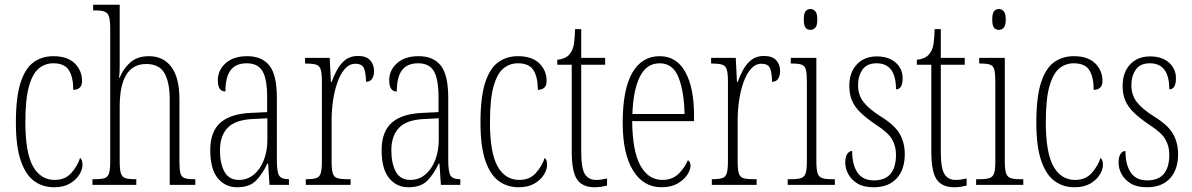

<svg xmlns="http://www.w3.org/2000/svg" viewBox="-20 -780 5028 810"><path d="M208 10Q161 10 125 -15.5Q89 -41 68 -101Q47 -161 47 -263Q47 -371 67 -432Q87 -493 122.5 -518Q158 -543 205 -543Q264 -543 295 -513Q326 -483 326 -438Q326 -418 315.5 -409.5Q305 -401 289 -401Q289 -455 270.5 -484Q252 -513 205 -513Q170 -513 143.5 -491Q117 -469 102 -415Q87 -361 87 -264Q87 -136 119 -78.5Q151 -21 211 -21Q255 -21 281 -50.5Q307 -80 318 -114Q323 -109 325.5 -102.5Q328 -96 328 -84Q328 -65 314.5 -43Q301 -21 274.5 -5.5Q248 10 208 10Z M370 0V-24H379Q407 -24 421 -28.5Q435 -33 440 -49Q445 -65 445 -100V-661Q445 -710 433 -723Q421 -736 387 -736H373V-760H485V-503Q485 -490 484.5 -477Q484 -464 482 -452H485Q498 -487 528 -515Q558 -543 609 -543Q669 -543 703 -497.5Q737 -452 737 -361V-98Q737 -66 741 -50Q745 -34 758 -29Q771 -24 797 -24H804V0H696V-360Q696 -432 674 -471Q652 -510 597 -510Q485 -510 485 -330V-99Q485 -65 490 -49Q495 -33 509 -28.5Q523 -24 551 -24H555V0Z M980 10Q930 10 898.5 -28.5Q867 -67 867 -147Q867 -225 910.5 -263Q954 -301 1044 -304L1107 -307V-371Q1107 -446 1087.5 -479.5Q1068 -513 1021 -513Q975 -513 953 -484Q931 -455 931 -394Q899 -394 899 -441Q899 -484 932 -513.5Q965 -543 1023 -543Q1085 -543 1116.5 -503.5Q1148 -464 1148 -367V-105Q1148 -52 1158.5 -38Q1169 -24 1197 -24H1199V0H1117L1111 -90H1108Q1088 -47 1060.5 -18.5Q1033 10 980 10ZM988 -21Q1024 -21 1051 -43.5Q1078 -66 1093 -104.5Q1108 -143 1108 -191V-281L1049 -278Q973 -275 940.5 -241Q908 -207 908 -146Q908 -90 927 -55.5Q946 -21 988 -21Z M1270 0V-24H1272Q1299 -24 1313.5 -28.5Q1328 -33 1333 -49Q1338 -65 1338 -100V-437Q1338 -471 1333 -487Q1328 -503 1313 -507.5Q1298 -512 1270 -512H1267V-536H1371L1376 -434H1379Q1388 -459 1401.5 -484.5Q1415 -510 1436.5 -527Q1458 -544 1490 -544Q1525 -544 1541.5 -526Q1558 -508 1558 -480Q1558 -461 1550 -448Q1542 -435 1524 -435Q1524 -466 1517 -488.5Q1510 -511 1479 -511Q1454 -511 1435 -489.5Q1416 -468 1403.5 -432.5Q1391 -397 1385 -355.5Q1379 -314 1379 -274V-99Q1379 -64 1384 -48.5Q1389 -33 1403 -28.5Q1417 -24 1446 -24H1459V0Z M1703 10Q1653 10 1621.5 -28.5Q1590 -67 1590 -147Q1590 -225 1633.5 -263Q1677 -301 1767 -304L1830 -307V-371Q1830 -446 1810.5 -479.5Q1791 -513 1744 -513Q1698 -513 1676 -484Q1654 -455 1654 -394Q1622 -394 1622 -441Q1622 -484 1655 -513.5Q1688 -543 1746 -543Q1808 -543 1839.5 -503.5Q1871 -464 1871 -367V-105Q1871 -52 1881.5 -38Q1892 -24 1920 -24H1922V0H1840L1834 -90H1831Q1811 -47 1783.5 -18.5Q1756 10 1703 10ZM1711 -21Q1747 -21 1774 -43.5Q1801 -66 1816 -104.5Q1831 -143 1831 -191V-281L1772 -278Q1696 -275 1663.5 -241Q1631 -207 1631 -146Q1631 -90 1650 -55.5Q1669 -21 1711 -21Z M2168 10Q2121 10 2085 -15.5Q2049 -41 2028 -101Q2007 -161 2007 -263Q2007 -371 2027 -432Q2047 -493 2082.5 -518Q2118 -543 2165 -543Q2224 -543 2255 -513Q2286 -483 2286 -438Q2286 -418 2275.5 -409.5Q2265 -401 2249 -401Q2249 -455 2230.5 -484Q2212 -513 2165 -513Q2130 -513 2103.5 -491Q2077 -469 2062 -415Q2047 -361 2047 -264Q2047 -136 2079 -78.5Q2111 -21 2171 -21Q2215 -21 2241 -50.5Q2267 -80 2278 -114Q2283 -109 2285.5 -102.5Q2288 -96 2288 -84Q2288 -65 2274.5 -43Q2261 -21 2234.5 -5.5Q2208 10 2168 10Z M2489 10Q2437 10 2414.5 -23Q2392 -56 2392 -142V-507H2331V-528Q2369 -532 2385 -554Q2398 -571 2401.5 -596Q2405 -621 2406 -657H2432V-536H2533V-507H2432V-141Q2432 -70 2447.5 -45.5Q2463 -21 2494 -21Q2507 -21 2517.5 -22.5Q2528 -24 2541 -27V3Q2529 6 2515.5 8Q2502 10 2489 10Z M2771 10Q2694 10 2650.5 -61Q2607 -132 2607 -262Q2607 -403 2647.5 -473Q2688 -543 2763 -543Q2834 -543 2871 -476.5Q2908 -410 2908 -294V-269H2647Q2648 -143 2681.5 -82Q2715 -21 2774 -21Q2817 -21 2843 -47Q2869 -73 2882 -104Q2886 -102 2889.5 -96.5Q2893 -91 2893 -80Q2893 -63 2879 -42Q2865 -21 2838 -5.5Q2811 10 2771 10ZM2868 -299Q2866 -394 2842.5 -453.5Q2819 -513 2763 -513Q2707 -513 2679 -455.5Q2651 -398 2648 -299Z M2983 0V-24H2985Q3012 -24 3026.5 -28.5Q3041 -33 3046 -49Q3051 -65 3051 -100V-437Q3051 -471 3046 -487Q3041 -503 3026 -507.5Q3011 -512 2983 -512H2980V-536H3084L3089 -434H3092Q3101 -459 3114.5 -484.5Q3128 -510 3149.5 -527Q3171 -544 3203 -544Q3238 -544 3254.5 -526Q3271 -508 3271 -480Q3271 -461 3263 -448Q3255 -435 3237 -435Q3237 -466 3230 -488.5Q3223 -511 3192 -511Q3167 -511 3148 -489.5Q3129 -468 3116.5 -432.5Q3104 -397 3098 -355.5Q3092 -314 3092 -274V-99Q3092 -64 3097 -48.5Q3102 -33 3116 -28.5Q3130 -24 3159 -24H3172V0Z M3399 -654Q3386 -654 3378.5 -663Q3371 -672 3371 -698Q3371 -723 3378.5 -732.5Q3386 -742 3399 -742Q3411 -742 3419.5 -732.5Q3428 -723 3428 -698Q3428 -672 3419.5 -663Q3411 -654 3399 -654ZM3303 0V-24H3318Q3346 -24 3360 -29Q3374 -34 3379 -49.5Q3384 -65 3384 -99V-434Q3384 -469 3380 -485.5Q3376 -502 3362.5 -507Q3349 -512 3323 -512H3316V-536H3424V-100Q3424 -66 3429 -50Q3434 -34 3448 -29Q3462 -24 3489 -24H3502V0Z M3666 10Q3624 10 3598 -5.5Q3572 -21 3559 -45Q3546 -69 3546 -93Q3546 -119 3554.5 -131Q3563 -143 3575 -143Q3575 -85 3597.5 -52Q3620 -19 3667 -19Q3760 -19 3760 -128Q3760 -163 3743.5 -192Q3727 -221 3675 -254Q3634 -282 3609.5 -306Q3585 -330 3574 -356.5Q3563 -383 3563 -418Q3563 -474 3594.5 -508Q3626 -542 3679 -542Q3729 -542 3758.5 -516Q3788 -490 3788 -450Q3788 -403 3760 -403Q3760 -513 3678 -513Q3637 -513 3618.5 -486Q3600 -459 3600 -421Q3600 -379 3623 -349.5Q3646 -320 3695 -289Q3754 -253 3775.5 -215.5Q3797 -178 3797 -130Q3797 -64 3762.5 -27Q3728 10 3666 10Z M4006 10Q3954 10 3931.5 -23Q3909 -56 3909 -142V-507H3848V-528Q3886 -532 3902 -554Q3915 -571 3918.5 -596Q3922 -621 3923 -657H3949V-536H4050V-507H3949V-141Q3949 -70 3964.5 -45.5Q3980 -21 4011 -21Q4024 -21 4034.5 -22.5Q4045 -24 4058 -27V3Q4046 6 4032.5 8Q4019 10 4006 10Z M4194 -654Q4181 -654 4173.5 -663Q4166 -672 4166 -698Q4166 -723 4173.5 -732.5Q4181 -742 4194 -742Q4206 -742 4214.5 -732.5Q4223 -723 4223 -698Q4223 -672 4214.5 -663Q4206 -654 4194 -654ZM4098 0V-24H4113Q4141 -24 4155 -29Q4169 -34 4174 -49.5Q4179 -65 4179 -99V-434Q4179 -469 4175 -485.5Q4171 -502 4157.5 -507Q4144 -512 4118 -512H4111V-536H4219V-100Q4219 -66 4224 -50Q4229 -34 4243 -29Q4257 -24 4284 -24H4297V0Z M4513 10Q4466 10 4430 -15.5Q4394 -41 4373 -101Q4352 -161 4352 -263Q4352 -371 4372 -432Q4392 -493 4427.5 -518Q4463 -543 4510 -543Q4569 -543 4600 -513Q4631 -483 4631 -438Q4631 -418 4620.5 -409.5Q4610 -401 4594 -401Q4594 -455 4575.5 -484Q4557 -513 4510 -513Q4475 -513 4448.5 -491Q4422 -469 4407 -415Q4392 -361 4392 -264Q4392 -136 4424 -78.5Q4456 -21 4516 -21Q4560 -21 4586 -50.5Q4612 -80 4623 -114Q4628 -109 4630.5 -102.5Q4633 -96 4633 -84Q4633 -65 4619.5 -43Q4606 -21 4579.5 -5.5Q4553 10 4513 10Z M4819 10Q4777 10 4751 -5.5Q4725 -21 4712 -45Q4699 -69 4699 -93Q4699 -119 4707.5 -131Q4716 -143 4728 -143Q4728 -85 4750.5 -52Q4773 -19 4820 -19Q4913 -19 4913 -128Q4913 -163 4896.5 -192Q4880 -221 4828 -254Q4787 -282 4762.5 -306Q4738 -330 4727 -356.5Q4716 -383 4716 -418Q4716 -474 4747.5 -508Q4779 -542 4832 -542Q4882 -542 4911.5 -516Q4941 -490 4941 -450Q4941 -403 4913 -403Q4913 -513 4831 -513Q4790 -513 4771.5 -486Q4753 -459 4753 -421Q4753 -379 4776 -349.5Q4799 -320 4848 -289Q4907 -253 4928.5 -215.5Q4950 -178 4950 -130Q4950 -64 4915.5 -27Q4881 10 4819 10Z"/></svg>

Font: Noto Serif Bengali ExtraCondensed ExtraLight
Style: Regular
Weight: 200
Width: 2
Designer: Juan Bruce, Universal Thirst, Indian Type Foundry and the Monotype Design Team.
Foundry: Monotype Imaging Inc.
Version: Version 2.003; ttfautohint (v1.8.4.7-5d5b)